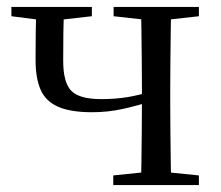

<svg xmlns="http://www.w3.org/2000/svg" viewBox="-20 -536 640 556"><path d="M247 -211Q184 -211 148 -227Q112 -243 97.5 -276.5Q83 -310 83 -362Q83 -405 83.5 -442Q84 -479 85 -516H166Q164 -477 163.5 -441Q163 -405 163 -360Q163 -297 186.5 -273Q210 -249 273 -249Q313 -249 347.5 -254.5Q382 -260 425 -273V-245Q379 -230 335.5 -220.5Q292 -211 247 -211ZM388 0Q389 -24 389.5 -65Q390 -106 390.5 -152Q391 -198 391 -234V-288Q391 -322 390.5 -366Q390 -410 389.5 -451Q389 -492 388 -516H476Q475 -492 474.5 -451Q474 -410 473.5 -366Q473 -322 473 -288V-229Q473 -194 473.5 -150Q474 -106 474.5 -65Q475 -24 476 0ZM13 -489V-516H246V-489L140 -477H107ZM308 0V-28L415 -39H447L556 -28V0ZM309 -489V-516H556V-489L449 -477H417Z"/></svg>

Font: Noto Serif TC
Style: Regular
Weight: 400
Designer: Ryoko NISHIZUKA  (kana & ideographs); Frank Grießhammer (Latin, Greek & Cyrillic); Wenlong ZHANG  (bopomofo); Sandoll Co
Foundry: Adobe
Version: Version 2.003-H1;hotconv 1.1.1;makeotfexe 2.6.0